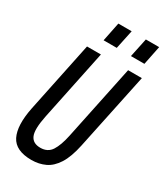

<svg xmlns="http://www.w3.org/2000/svg" viewBox="-231 -1026 962 1125"><g transform="rotate(30 250.5 -463.5)"><path d="M180 10Q72 10 38.5 -57Q5 -124 31 -253L130 -729H224L125 -253Q105 -156 121.5 -117Q138 -78 189 -78Q239 -78 263.5 -116Q288 -154 303 -226L408 -729H501L392 -210Q374 -125 343.5 -77Q313 -29 271.5 -9.5Q230 10 180 10ZM196 -809 222 -937H312L285 -809ZM381 -809 408 -937H498L472 -809Z"/></g></svg>

Font: Mona Sans Condensed Medium
Style: Italic
Weight: 500
Width: 3
Italic angle: -11.7°
Designer: Deni Anggara
Foundry: GitHub
Version: Version 1.001; ttfautohint (v1.8.4.7-5d5b);gftools[0.9.31]